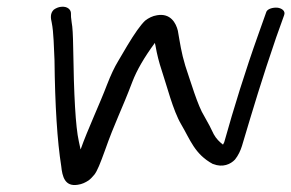

<svg xmlns="http://www.w3.org/2000/svg" viewBox="-20 -495 854 563"><path d="M137.7 -466.6C126.7 -455.9 128.5 -442.1 131.7 -428.6C137.5 -400.6 138 -353.8 139.8 -319.2C141.3 -185 147.9 -81.1 159.6 -7.5C162.7 22.5 170 52.9 207.9 46.8C220.4 45.1 230.4 40.2 239.8 34C245.5 29.8 250.7 24.3 256.8 17C265.2 6.3 274 -15.9 287.6 -53.5C316.9 -136.8 336.1 -170.6 368.4 -255.9C381.3 -289.3 402.3 -325.8 434.1 -369.2C434.6 -367.1 435.3 -363.7 436 -360.7C440.2 -336.2 446.3 -312 454.3 -288.2C469 -244.5 487.3 -170.8 511.3 -130.3C537.9 -85.4 550.5 -43.2 604.3 -14C604.3 -14 604.7 -14.2 604.7 -14.2C604.7 -14.2 605.1 -14 605.1 -14C633.2 -2.9 656.2 -13.4 669.1 -27.2C678.7 -39.1 685.3 -53.5 689.5 -67C722.8 -178.6 747.6 -262 789.8 -385.2L813.1 -450.3C818.2 -463 805.8 -471.2 793 -472.5C781.1 -473.4 765.3 -469.6 761.2 -460.8L737.8 -395C699.2 -286.9 665.4 -177.7 637.5 -78C636.3 -75.2 635.6 -73.8 633.9 -70.9C623.9 -78.6 613.8 -88.3 606.7 -101.5C599.6 -117.1 590.3 -134.6 579 -154.3C560.1 -183.8 538.4 -257.8 523.4 -302C511.4 -341.7 508.1 -367.6 501.5 -405C496 -427.6 480 -457.1 440.5 -450.3C427.1 -448.2 415.8 -442.4 405.6 -434.5C391.7 -421.2 375 -397.3 353.1 -361L326.6 -316C315.7 -298.1 304.8 -275 293.8 -246.6C273.6 -193 236.3 -113.4 217 -58.4C216.7 -57.9 216.6 -57.7 216.2 -57L211.1 -80.7C201.5 -123.7 196.6 -215.8 194.6 -355.4C194 -392.3 192.8 -416.1 190.2 -428.9C188.3 -440.9 187.7 -450.4 188 -456.9C187.6 -466.3 178.4 -477 159.4 -475.1C151.2 -474.3 143.8 -471 137.7 -466.6Z"/></svg>

Font: MewTooHand
Style: BdWideIta
Weight: 400
Designer: Mew Too, Robert Jablonski
Version: Version 0.77